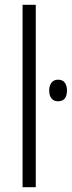

<svg xmlns="http://www.w3.org/2000/svg" viewBox="-20 -780 299 800"><path d="M129 0H74V-760H129ZM222 -448Q241 -448 250 -435.5Q259 -423 259 -403Q259 -358 222 -358Q204 -358 194.5 -370Q185 -382 185 -403Q185 -423 194.5 -435.5Q204 -448 222 -448Z"/></svg>

Font: Noto Sans Condensed Light
Style: Regular
Weight: 300
Width: 3
Designer: Monotype Design Team
Foundry: Monotype Imaging Inc.
Version: Version 2.013; ttfautohint (v1.8.4.7-5d5b)